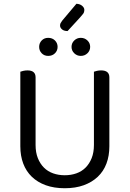

<svg xmlns="http://www.w3.org/2000/svg" viewBox="-20 -987 689 1020"><path d="M561 -210Q561 -159 545.5 -118Q530 -77 499.5 -48Q469 -19 425 -3Q381 13 324 13Q267 13 223 -3Q179 -19 149 -48Q119 -77 103.5 -118Q88 -159 88 -210V-606Q93 -608 103.5 -610.5Q114 -613 126 -613Q169 -613 169 -576V-217Q169 -177 181 -147Q193 -117 213.5 -96.5Q234 -76 262.5 -66Q291 -56 324 -56Q357 -56 385.5 -66Q414 -76 434.5 -96.5Q455 -117 467 -147Q479 -177 479 -217V-606Q484 -608 494.5 -610.5Q505 -613 517 -613Q561 -613 561 -576ZM286 -738Q286 -718 272 -704Q258 -690 236 -690Q215 -690 201.5 -704Q188 -718 188 -738Q188 -758 201.5 -772Q215 -786 236 -786Q258 -786 272 -772Q286 -758 286 -738ZM459 -738Q459 -718 444.5 -704Q430 -690 409 -690Q389 -690 374.5 -704Q360 -718 360 -738Q360 -758 374.5 -772Q389 -786 409 -786Q430 -786 444.5 -772Q459 -758 459 -738ZM386 -967Q405 -966 416.5 -956Q428 -946 428 -935Q428 -922 421.5 -913.5Q415 -905 405 -894L339 -822Q320 -822 309.5 -831Q299 -840 299 -851Q299 -859 302 -864.5Q305 -870 311 -878Z"/></svg>

Font: Baloo 2
Style: Regular
Weight: 400
Designer: Sarang Kulkarni and Ek Type
Foundry: Ek Type
Version: Version 1.640;hotconv 1.0.111;makeotfexe 2.5.65597; ttfautoh